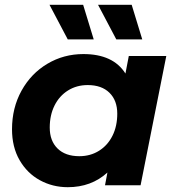

<svg xmlns="http://www.w3.org/2000/svg" viewBox="-20 -771 730 799"><path d="M672 -538 565 0H417L427 -53Q360 8 262 8Q199 8 146 -21Q93 -50 61.5 -104.5Q30 -159 30 -233Q30 -322 69.5 -393.5Q109 -465 177 -505.5Q245 -546 327 -546Q451 -546 502 -465L516 -538ZM468 -298Q468 -353 435.5 -385Q403 -417 345 -417Q299 -417 263 -394.5Q227 -372 207 -332Q187 -292 187 -240Q187 -185 219.5 -153Q252 -121 310 -121Q356 -121 392 -143.5Q428 -166 448 -206Q468 -246 468 -298ZM186 -751H326L370 -607H262ZM388 -751H528L572 -607H464Z"/></svg>

Font: Idrija
Style: Bold Italic
Weight: 700
Italic angle: -11.3°
Designer: Julieta Ulanovsky
Foundry: Julieta Ulanovsky
Version: Version 7.200